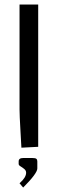

<svg xmlns="http://www.w3.org/2000/svg" viewBox="-20 -653 256 854"><path d="M146 64.9V96.2Q146 118.2 83 181.2L66.9 162.1Q96.2 136.7 96.2 115.2Q96.2 105.5 87.9 98.6Q79.6 91.8 71.3 86.9Q63 82 63 76.2V64.9Q63 49.8 83 49.8H124Q137.7 49.8 141.8 53.5Q146 57.1 146 64.9ZM149.9 -632.8V0L75.2 3.9Q75.2 -1.5 71 -71.3Q66.9 -141.1 66.9 -166V-632.8Z"/></svg>

Font: Resagokr
Style: Regular
Weight: 500
Designer: gluk
Foundry: gluk
Version: Version 0.95